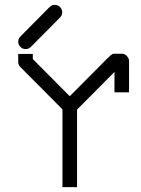

<svg xmlns="http://www.w3.org/2000/svg" viewBox="-20 -819 580 790"><path d="M55 -647Q55 -660 64 -669L184 -790Q193 -799 205 -799Q218 -799 227 -790Q236 -781 236 -768Q236 -756 227 -747L107 -626Q98 -617 85 -617Q73 -617 64 -626Q55 -635 55 -647ZM85 -597H115V-576L267 -423L420 -577Q422.5 -579 427.2 -583.8Q432 -588.5 434.8 -591Q437.5 -593.5 441.5 -595.8Q445.5 -598 449 -598H481Q493.5 -598 502.2 -588.2Q511 -578.5 511 -568V-439H481H451V-523L297 -368V-49H267H237V-369L64 -543Q55 -552 55 -564V-597Z"/></svg>

Font: IBM 3270
Style: Regular
Weight: 400
Monospace: yes
Version: Version 2.3.1